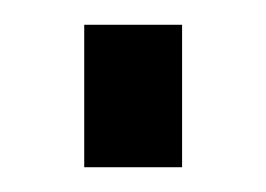

<svg xmlns="http://www.w3.org/2000/svg" viewBox="-20 -135 215 155"><path d="M48 -115H127V0H48Z"/></svg>

Font: Aspekta 300
Style: Regular
Weight: 300
Designer: Ivo Dolenc
Version: Version 2.000